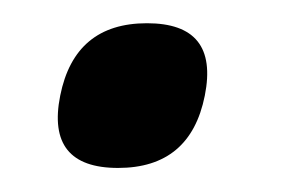

<svg xmlns="http://www.w3.org/2000/svg" viewBox="-20 -337 260 162"><path d="M30.8 -256.3Q43 -317.4 104 -317.4Q165 -317.4 152.8 -256.3Q140.6 -195.3 79.6 -195.3Q18.6 -195.3 30.8 -256.3Z"/></svg>

Font: Sansation
Style: Bold Italic
Weight: 700
Designer: Bernd Montag
Version: Version 1.301